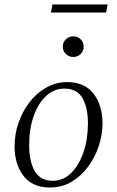

<svg xmlns="http://www.w3.org/2000/svg" viewBox="-20 -826 522 856"><path d="M203 10Q125 10 85 -41.5Q45 -93 45 -174Q45 -229 63 -280Q81 -331 112.5 -371.5Q144 -412 187 -436Q230 -460 279 -460Q357 -460 397 -408.5Q437 -357 437 -275Q437 -226 420.5 -175.5Q404 -125 373 -83Q342 -41 299 -15.5Q256 10 203 10ZM216 -20Q262 -20 297 -54.5Q332 -89 352 -147Q372 -205 372 -275Q372 -347 347.5 -389Q323 -431 267 -431Q221 -431 185.5 -398Q150 -365 130 -308Q110 -251 110 -179Q110 -106 135 -63Q160 -20 216 -20ZM307 -572Q288 -572 274 -585Q260 -598 260 -618Q260 -638 274 -651Q288 -664 307 -664Q326 -664 339.5 -651Q353 -638 353 -618Q353 -598 339.5 -585Q326 -572 307 -572ZM207 -770 214 -806H460L453 -770Z"/></svg>

Font: Spectral Light
Style: Italic
Weight: 300
Italic angle: -10°
Designer: Jean-Baptiste Levee
Foundry: Production Type
Version: Version 2.001